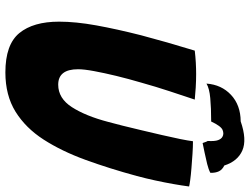

<svg xmlns="http://www.w3.org/2000/svg" viewBox="-125 -766 906 696"><g transform="rotate(90 328.0 -418.0)"><path d="M242.5 15.5Q141.5 15.5 100 -35Q58.5 -85.5 58.5 -179Q58.5 -239.5 72 -314Q85.5 -388.5 108 -477Q120 -522.5 134 -571.5Q148 -620.5 163.5 -671Q184.5 -673.5 206.8 -674.8Q229 -676 248 -676Q273 -676 297.5 -674.5Q322 -673 341 -671Q327.5 -631 310.8 -580Q294 -529 279.5 -477Q266 -431 255.2 -386.8Q244.5 -342.5 237.8 -306.2Q231 -270 231 -248Q231 -176 287 -176Q336.5 -176 368.5 -225.8Q400.5 -275.5 422 -357.5Q427.5 -377.5 435.5 -409.2Q443.5 -441 452.2 -478.2Q461 -515.5 469.5 -552Q478 -588.5 484 -618.2Q490 -648 492 -664.5Q512 -664.5 538 -662.8Q564 -661 589.2 -659Q614.5 -657 632.8 -654.5Q651 -652 656 -650.5Q652.5 -624 647 -592.8Q641.5 -561.5 634.2 -528Q627 -494.5 618 -461Q591 -361.5 559.5 -275Q528 -188.5 486 -123.2Q444 -58 384.8 -21.2Q325.5 15.5 242.5 15.5ZM283 -713.5Q287 -768 324 -802.5Q361 -837 420 -837.5Q486.5 -860.5 525.5 -843.5Q564.5 -826.5 580 -778Q595 -771 601 -758.5Q607 -746 606.5 -727.5Q594.5 -721 574.5 -716Q554.5 -711 533.8 -706.8Q513 -702.5 498.5 -699.5Q496.5 -704.5 495 -709.2Q493.5 -714 491 -718Q492.5 -743.5 488 -755.5Q483.5 -767.5 475.5 -771.5Q465 -777.5 451 -771.8Q437 -766 420.5 -730.5Q371 -730.5 335.8 -727.2Q300.5 -724 283 -713.5Z"/></g></svg>

Font: Grandstander Thin
Style: Bold Italic
Weight: 700
Italic angle: -15°
Version: Version 1.200